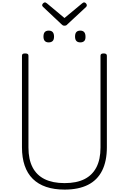

<svg xmlns="http://www.w3.org/2000/svg" viewBox="-20 -1560 1073 1599"><path d="M518 19Q431 19 364.5 -3.5Q298 -26 253 -70.5Q208 -115 185.5 -181Q163 -247 163 -333V-1096Q163 -1106 169 -1110.5Q175 -1115 189 -1115Q204 -1115 210.5 -1110.5Q217 -1106 217 -1096V-331Q217 -233 251 -167Q285 -101 352 -68Q419 -35 518 -35Q617 -35 683 -68Q749 -101 783 -167Q817 -233 817 -331V-1096Q817 -1106 823.5 -1110.5Q830 -1115 844 -1115Q870 -1115 870 -1096V-333Q870 -218 830.5 -139Q791 -60 712.5 -20.5Q634 19 518 19ZM385 -1207Q364 -1207 353 -1219Q342 -1231 342 -1255Q342 -1281 353 -1293Q364 -1305 386 -1305Q408 -1305 419 -1292.5Q430 -1280 430 -1255Q430 -1230 418.5 -1218.5Q407 -1207 385 -1207ZM649 -1207Q627 -1207 616 -1219Q605 -1231 605 -1255Q605 -1281 616 -1293Q627 -1305 649 -1305Q670 -1305 681 -1292.5Q692 -1280 692 -1255Q693 -1230 681.5 -1218.5Q670 -1207 649 -1207ZM681 -1540Q688 -1540 695.5 -1532.5Q703 -1525 703 -1516Q703 -1513 702 -1510Q701 -1507 698 -1503L542 -1358Q537 -1352 531.5 -1349Q526 -1346 517 -1346Q508 -1346 503 -1349Q498 -1352 492 -1358L337 -1504Q334 -1508 332.5 -1511Q331 -1514 331 -1516Q331 -1525 339 -1532.5Q347 -1540 354 -1540Q359 -1540 362.5 -1537.5Q366 -1535 371 -1532L517 -1410L664 -1532Q668 -1535 672 -1537.5Q676 -1540 681 -1540Z"/></svg>

Font: Playwrite FR Moderne ExtraLight
Style: Regular
Weight: 250
Version: Version 1.002